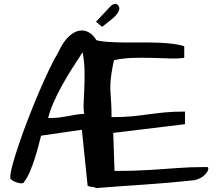

<svg xmlns="http://www.w3.org/2000/svg" viewBox="-20 -983 1136 1011"><path d="M482.4 3.9Q466.8 2 455.1 -0.5Q443.4 -2.9 441.4 -4.9L411.1 -299.8L196.3 -268.6Q191.4 -249 183.1 -217.3Q174.8 -185.5 163.6 -149.9Q152.3 -114.3 137.7 -79.6Q123 -44.9 104.5 -21.5Q100.6 -16.6 89.4 -17.6Q78.1 -18.6 65.9 -22.9Q53.7 -27.3 43.9 -33.7Q34.2 -40 34.2 -45.9Q33.2 -68.4 46.4 -116.7Q59.6 -165 81.1 -228Q102.5 -291 129.9 -361.8Q157.2 -432.6 185.5 -498.5Q213.9 -564.5 239.7 -618.7Q265.6 -672.9 285.2 -704.1Q310.5 -760.7 339.8 -788.6Q369.1 -816.4 397 -821.3Q424.8 -826.2 448.7 -812Q472.7 -797.9 487.3 -771.5Q512.7 -764.6 550.8 -762.2Q588.9 -759.8 632.3 -759.3Q675.8 -758.8 721.7 -759.3Q767.6 -759.8 810.5 -758.3Q853.5 -756.8 889.6 -752.4Q925.8 -748 950.2 -739.3V-678.7Q917 -673.8 873.5 -675.3Q830.1 -676.8 781.2 -678.2Q732.4 -679.7 680.7 -678.2Q628.9 -676.8 580.1 -666Q571.3 -626 567.4 -599.1Q563.5 -572.3 562 -552.2Q560.5 -532.2 561 -514.6Q561.5 -497.1 563 -477.1Q564.5 -457 565.9 -430.7Q567.4 -404.3 567.4 -366.2Q629.9 -366.2 674.8 -370.6Q719.7 -375 761.2 -380.9Q802.7 -386.7 847.7 -391.1Q892.6 -395.5 954.1 -395.5V-329.1L576.2 -283.2L583 -83Q643.6 -83 689.9 -84.5Q736.3 -85.9 774.4 -88.4Q812.5 -90.8 845.7 -93.3Q878.9 -95.7 912.6 -98.1Q946.3 -100.6 984.9 -102.1Q1023.4 -103.5 1072.3 -103.5Q1078.1 -100.6 1076.7 -91.8Q1075.2 -83 1066.9 -71.8Q1058.6 -60.5 1043 -50.3Q1027.3 -40 1004.9 -34.2Q870.1 -19.5 735.4 -10.7Q600.6 -2 482.4 7.8ZM415 -708Q386.7 -665 357.9 -619.6Q329.1 -574.2 304.2 -528.8Q279.3 -483.4 260.7 -440.4Q242.2 -397.5 233.4 -361.3Q268.6 -361.3 292 -364.3Q315.4 -367.2 335 -371.1Q354.5 -375 375 -378.4Q395.5 -381.8 423.8 -383.8Q418.9 -404.3 420.4 -437.5Q421.9 -470.7 423.8 -513.2Q425.8 -555.7 425.3 -605Q424.8 -654.3 415 -708ZM556.6 -944.3Q567.3 -956.7 577.2 -960.5Q587.1 -964.4 593.7 -961.7Q600.4 -959 604.5 -951.6Q608.6 -944.3 608.6 -935.8Q606.1 -926.5 602.4 -919.2Q598.7 -911.9 589.6 -901.8Q580.5 -891.8 563.2 -877.5Q545.8 -863.2 517.8 -841.6L485.6 -868.6Z"/></svg>

Font: Architects Daughter-petzku
Style: Regular
Weight: 400
Designer: Kimberly Geswein
Foundry: Kimberly Geswein
Version: Version 1.000 2010 initial release